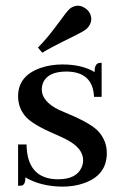

<svg xmlns="http://www.w3.org/2000/svg" viewBox="-20 -660 438 689"><path d="M187.5 -16.6Q253.9 -16.6 272.5 -58.6Q278.3 -71.3 278.3 -85Q278.3 -128.9 216.8 -160.2Q204.1 -167 174.8 -179.7Q97.7 -212.9 72.3 -241.2Q44.9 -272.5 44.9 -314.5Q44.9 -387.7 125 -416Q161.1 -428.7 204.1 -428.7Q274.4 -428.7 319.3 -401.4Q319.3 -429.7 334 -433.6Q338.9 -434.6 344.7 -434.6V-312.5H317.4Q313.5 -402.3 218.8 -403.3Q150.4 -403.3 133.8 -361.3Q129.9 -350.6 129.9 -338.9Q129.9 -296.9 189.5 -266.6Q202.1 -260.7 230.5 -249Q308.6 -215.8 334 -187.5Q363.3 -154.3 363.3 -110.4Q363.3 -30.3 279.3 -2Q245.1 9.8 203.1 9.8Q126 8.8 71.3 -23.4Q71.3 2 58.6 5.9Q52.7 6.8 44.9 6.8V-141.6H75.2Q77.1 -17.6 187.5 -16.6ZM291 -556.6Q306.6 -572.3 307.6 -589.8Q307.6 -619.1 280.3 -633.8Q269.5 -639.6 258.8 -639.6Q242.2 -638.7 229.5 -627.9Q219.7 -619.1 180.7 -565.4Q147.5 -520.5 116.2 -489.3L131.8 -470.7Q157.2 -487.3 247.1 -531.2Q279.3 -546.9 291 -556.6Z"/></svg>

Font: Abhaya Libre SemiBold
Style: Regular
Weight: 600
Designer: Pushpananda Ekanayake, Sol Matas, Pathum Egodawatta
Foundry: Mooniak
Version: Version 1.050 ; ttfautohint (v1.6)